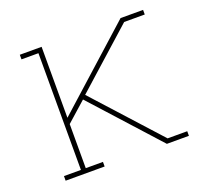

<svg xmlns="http://www.w3.org/2000/svg" viewBox="-96 -633 793 745"><g transform="rotate(-20 300.0 -260.0)"><path d="M55 0V-19H125V-501H55V-520H145V-227L471 -520H564V-501H479L240 -287L483 -19H564V0H473L226 -273L145 -201V-19H216V0Z"/></g></svg>

Font: Iosevka HT Thin Extended
Style: Regular
Weight: 100
Width: 7
Monospace: yes
Designer: Belleve Invis
Foundry: Belleve Invis
Version: Version 32.3.0; ttfautohint (v1.8.4)